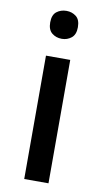

<svg xmlns="http://www.w3.org/2000/svg" viewBox="-86 -785 441 826"><g transform="rotate(10 135.0 -372.0)"><path d="M136 -744Q160 -744 178 -730Q196 -716 196 -683Q196 -651 178 -636.5Q160 -622 136 -622Q111 -622 93 -636.5Q75 -651 75 -683Q75 -716 93 -730Q111 -744 136 -744ZM188 -539V0H82V-539Z"/></g></svg>

Font: Noto Sans Lao Looped Medium
Style: Regular
Weight: 500
Designer: Mark Frömberg, Ben Mitchell
Foundry: The Fontpad Ltd
Version: Version 1.002; ttfautohint (v1.8.4.7-5d5b)